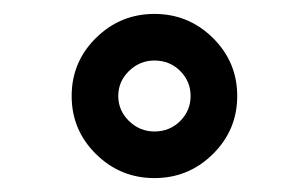

<svg xmlns="http://www.w3.org/2000/svg" viewBox="-20 -837 414 276"><path d="M118 -615.5Q83 -650 83 -699Q83 -748 118 -782.5Q153 -817 202 -817Q251 -817 286 -782.5Q321 -748 321 -699Q321 -650 286 -615.5Q251 -581 202 -581Q153 -581 118 -615.5ZM202 -648Q224 -648 239 -663Q254 -678 254 -699Q254 -720 239 -735Q224 -750 202 -750Q181 -750 165.5 -735Q150 -720 150 -699Q150 -678 165.5 -663Q181 -648 202 -648Z"/></svg>

Font: Trueno
Style: Bd
Weight: 700
Designer: Julieta Ulanovsky
Foundry: Julieta Ulanovsky
Version: Version 3.001b